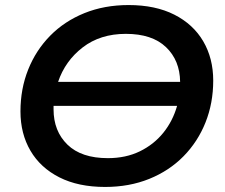

<svg xmlns="http://www.w3.org/2000/svg" viewBox="-20 -730 891 760"><path d="M396 10Q290 10 215 -28Q140 -66 100.5 -133.5Q61 -201 61 -289Q61 -378 91.5 -454.5Q122 -531 178.5 -588.5Q235 -646 314 -678Q393 -710 489 -710Q595 -710 670 -672Q745 -634 784.5 -566.5Q824 -499 824 -411Q824 -322 793.5 -245.5Q763 -169 706.5 -111.5Q650 -54 571 -22Q492 10 396 10ZM407 -104Q478 -104 533.5 -131Q589 -158 626.5 -204.5Q664 -251 681 -311H192Q192 -304 192 -297Q192 -211 247 -157.5Q302 -104 407 -104ZM210 -406H693Q692 -491 637 -543.5Q582 -596 478 -596Q377 -596 307.5 -542.5Q238 -489 210 -406Z"/></svg>

Font: Montserrat SemiBold
Style: Italic
Weight: 600
Italic angle: -11.3°
Designer: Julieta Ulanovsky
Foundry: Julieta Ulanovsky
Version: Version 9.000; ttfautohint (v1.8.4.7-5d5b)